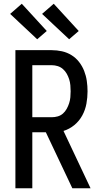

<svg xmlns="http://www.w3.org/2000/svg" viewBox="-20 -1002 540 1022"><path d="M152 0H62V-735H255Q283 -735 310 -729Q337 -723 360.5 -708.5Q384 -694 401 -672Q418 -650 428 -624.5Q438 -599 442 -571.5Q446 -544 446 -516Q446 -483 440 -450Q434 -417 418 -387.5Q402 -358 376 -336.5Q350 -315 318 -305L462 0H365L224 -298H152ZM255 -378Q272 -378 287.5 -382.5Q303 -387 315 -397.5Q327 -408 335 -422.5Q343 -437 348 -452.5Q353 -468 354.5 -484Q356 -500 356 -516Q356 -532 354.5 -548.5Q353 -565 348 -580.5Q343 -596 335 -610Q327 -624 315 -634.5Q303 -645 287.5 -650Q272 -655 255 -655H152V-378ZM348 -793 204 -928 266 -982 399 -837ZM178 -793 34 -928 96 -982 229 -837Z"/></svg>

Font: Iosevka Bendy Medium
Style: Regular
Weight: 500
Monospace: yes
Designer: Belleve Invis
Foundry: Belleve Invis
Version: Version 30.1.2